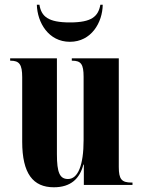

<svg xmlns="http://www.w3.org/2000/svg" viewBox="-20 -783 604 813"><path d="M276 -606C367 -606 414 -688 415 -763H405C396 -713 368 -688 276 -688C184 -688 155 -713 147 -763H136C138 -688 185 -606 276 -606ZM208 10C280 10 318 -27 333 -86H335V0H541V-10H537C495 -10 483 -24 483 -76V-536H284V-526H286C323 -526 334 -511 334 -458V-190C334 -83 310 -25 268 -25C233 -25 221 -52 221 -130V-536H23V-526H25C62 -526 74 -510 74 -456V-183C74 -48 120 10 208 10Z"/></svg>

Font: Noto Serif Display ExtraCondensed ExtraBold
Style: Regular
Weight: 800
Width: 2
Designer: Monotype Design Team
Foundry: Monotype Imaging Inc.
Version: Version 2.009